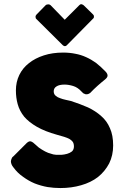

<svg xmlns="http://www.w3.org/2000/svg" viewBox="-20 -905 619 937"><path d="M155.3 -197.3Q168.9 -183.6 184.6 -174.8Q200.2 -165 214.8 -159.2Q228.5 -154.3 240.2 -151.4Q251 -149.4 254.9 -149.4Q264.6 -149.4 279.3 -149.4Q293.9 -150.4 307.6 -154.3Q321.3 -158.2 331.1 -166Q340.8 -174.8 340.8 -190.4Q340.8 -204.1 335 -212.9Q329.1 -220.7 319.3 -226.6Q308.6 -232.4 293 -237.3Q278.3 -241.2 258.8 -247.1Q199.2 -263.7 160.2 -286.1Q121.1 -308.6 97.7 -335.9Q75.2 -364.3 66.4 -396.5Q57.6 -427.7 57.6 -463.9Q57.6 -504.9 74.2 -539.1Q90.8 -573.2 121.1 -596.7Q151.4 -621.1 194.3 -634.8Q236.3 -648.4 288.1 -648.4Q320.3 -648.4 347.7 -642.6Q375 -637.7 400.4 -626Q424.8 -615.2 449.2 -597.7Q472.7 -579.1 496.1 -554.7Q504.9 -544.9 504.9 -536.1Q504.9 -527.3 493.2 -517.6Q473.6 -502 456.1 -486.3Q438.5 -470.7 419.9 -451.2Q413.1 -446.3 407.2 -445.3Q401.4 -444.3 396.5 -445.3Q390.6 -447.3 385.7 -450.2Q380.9 -454.1 377 -459Q359.4 -478.5 336.9 -485.4Q314.5 -492.2 294.9 -492.2Q269.5 -492.2 255.9 -483.4Q241.2 -474.6 242.2 -457Q243.2 -444.3 252 -437.5Q260.7 -429.7 273.4 -425.8Q286.1 -420.9 299.8 -418Q314.5 -415 326.2 -412.1Q371.1 -397.5 409.2 -380.9Q446.3 -363.3 473.6 -338.9Q502 -314.5 516.6 -279.3Q532.2 -245.1 532.2 -195.3Q532.2 -146.5 512.7 -107.4Q492.2 -68.4 458 -41Q423.8 -14.6 376 -1Q329.1 12.7 274.4 12.7Q243.2 12.7 211.9 7.8Q179.7 2 149.4 -9.8Q119.1 -22.5 92.8 -42Q65.4 -60.5 44.9 -88.9Q39.1 -95.7 36.1 -103.5Q33.2 -111.3 33.2 -118.2Q34.2 -126 37.1 -131.8Q39.1 -138.7 45.9 -142.6Q67.4 -164.1 110.4 -207Q122.1 -217.8 130.9 -214.8Q140.6 -211.9 155.3 -197.3ZM306.6 -684.6Q303.7 -681.6 301.8 -680.7Q299.8 -679.7 295.9 -679.7Q292 -679.7 286.1 -684.6Q243.2 -727.5 157.2 -812.5Q153.3 -815.4 153.3 -824.2Q153.3 -828.1 158.2 -834Q172.9 -848.6 202.1 -878.9Q207 -883.8 215.8 -883.8Q221.7 -883.8 226.6 -879.9Q250 -855.5 295.9 -808.6Q313.5 -826.2 367.2 -879.9Q371.1 -883.8 376 -884.8Q377 -884.8 378.9 -883.8Q384.8 -882.8 388.7 -878.9Q404.3 -864.3 433.6 -835Q436.5 -832 437.5 -830.1Q438.5 -827.1 438.5 -824.2Q438.5 -820.3 437.5 -817.4Q435.5 -815.4 433.6 -813.5Q391.6 -770.5 306.6 -684.6Z"/></svg>

Font: Cocogoose
Style: Regular
Weight: 400
Designer: Cosimo Lorenzo Pancini
Version: Version 1.000